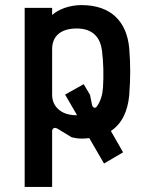

<svg xmlns="http://www.w3.org/2000/svg" viewBox="-20 -535 583 755"><path d="M77 200H185V-19C185 -30 194 -36 206 -29L262 5C276 8 285 10 304 10C313 10 323 9 331 8L389 108L464 64L416 -20C459 -48 482 -97 488 -159C491 -196 492 -225 492 -253C492 -283 491 -311 488 -347C478 -449 418 -515 300 -515C255 -515 210 -499 185 -476V-504H77ZM274 -82C219 -84 185 -117 185 -162V-342C185 -392 218 -423 282 -423C348 -423 375 -384 381 -336C387 -289 388 -239 385 -190C383 -163 376 -138 362 -118C356 -107 345 -110 342 -122L334 -162L309 -204L236 -163L283 -82Z"/></svg>

Font: Finlandica Medium
Style: Regular
Weight: 500
Designer: Niklas Ekholm, Juho Hiilivirta, Jaakko Suomalainen
Foundry: Helsinki Type Studio
Version: Version 2.000;Glyphs 3.2 (3202)